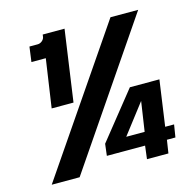

<svg xmlns="http://www.w3.org/2000/svg" viewBox="-103 -811 933 917"><g transform="rotate(-15 363.5 -352.0)"><path d="M136 -352 171 -591H100L110 -665H150Q163 -665 173.5 -674Q184 -683 185 -696L186 -704H294L244 -352ZM42 0 520 -700H657L180 0ZM513 0 521 -65H332L339 -123L523 -353H669L637 -127H681L671 -65H629L619 0ZM445 -129H536L558 -276Z"/></g></svg>

Font: Host Grotesk ExtraBold
Style: Italic
Weight: 800
Italic angle: -8°
Designer: Doğukan Karapınar
Foundry: Element Type
Version: Version 1.003; ttfautohint (v1.8.4.7-5d5b)